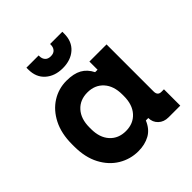

<svg xmlns="http://www.w3.org/2000/svg" viewBox="-193 -844 998 998"><g transform="rotate(-45 306.0 -345.5)"><path d="M259 14Q200 14 150 -16Q100 -46 70 -103Q40 -160 40 -240V-256Q40 -335 69 -392Q98 -449 146.5 -479.5Q195 -510 253 -510Q306 -510 338.5 -492Q371 -474 390 -436H408V-496H534V-150Q534 -120 561 -120H580V0H494Q460 0 438.5 -20.5Q417 -41 417 -72H399Q380 -26 343.5 -6Q307 14 259 14ZM287 -106Q342 -106 375 -142.5Q408 -179 408 -242V-254Q408 -317 375 -353.5Q342 -390 287 -390Q232 -390 199 -353.5Q166 -317 166 -254V-242Q166 -179 199 -142.5Q232 -106 287 -106ZM286 -569Q228 -569 191 -601.5Q154 -634 154 -691V-705H244V-699Q244 -681 254.5 -669Q265 -657 286 -657Q307 -657 317.5 -669Q328 -681 328 -699V-705H418V-691Q418 -634 381.5 -601.5Q345 -569 286 -569Z"/></g></svg>

Font: Space Mono
Style: Bold
Weight: 700
Monospace: yes
Designer: Colophon Foundry + Benjamin Critton
Foundry: Colophon Foundry & Benjamin Critton
Version: Version 1.003; ttfautohint (v1.8.4.7-5d5b)